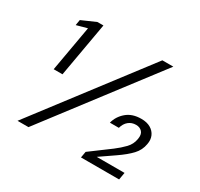

<svg xmlns="http://www.w3.org/2000/svg" viewBox="-148 -890 1121 1077"><g transform="rotate(30 412.5 -352.0)"><path d="M113 -352 165 -647 96 -628 102 -664 193 -704H232L170 -352ZM82 0 616 -700H687L153 0ZM493 0 500 -40 628 -135Q661 -160 686.5 -186.5Q712 -213 718 -249Q724 -281 709.5 -297Q695 -313 670 -313Q642 -313 622 -296.5Q602 -280 594 -250H536Q547 -294 583.5 -325.5Q620 -357 679 -357Q715 -357 739 -343Q763 -329 773.5 -305Q784 -281 778 -251Q771 -209 741.5 -177.5Q712 -146 661 -111L568 -47H748L740 0Z"/></g></svg>

Font: DM Sans 24pt Light
Style: Italic
Weight: 300
Italic angle: -10°
Designer: Colophon Foundry, Jonny Pinhorn
Foundry: Colophon Foundry
Version: Version 4.004;gftools[0.9.30]